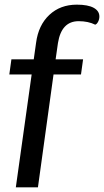

<svg xmlns="http://www.w3.org/2000/svg" viewBox="-20 -805 447 825"><path d="M407 -734Q407 -722 401.5 -711.5Q396 -701 389 -699Q359 -714 318 -714Q244 -714 229 -620L219 -550H337L328 -485H210L143 0H48L116 -485H20L29 -550H125L135 -621Q145 -697 192 -741Q239 -785 310 -785Q358 -785 382.5 -771.5Q407 -758 407 -734Z"/></svg>

Font: Krub Medium
Style: Italic
Weight: 500
Italic angle: -8°
Designer: Ekaluck Peanpanawate
Foundry: Cadson Demak Co.,Ltd.
Version: Version 1.000; ttfautohint (v1.6)